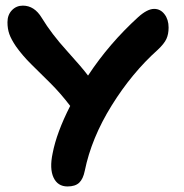

<svg xmlns="http://www.w3.org/2000/svg" viewBox="-20 -695 662 689"><path d="M222.2 -25.9Q187 -25.9 172.1 -57.9Q157.2 -89.8 168.9 -145Q183.1 -219.2 231.9 -314.9Q197.3 -360.4 160.2 -397.2Q123 -434.1 92 -464.6Q61 -495.1 37.1 -528.8Q20 -554.2 13.4 -573Q6.8 -591.8 6.8 -615.2Q6.8 -641.6 22.7 -658.2Q38.6 -674.8 62 -674.8Q103.5 -674.8 129.9 -630.9Q165 -573.2 220 -512.7Q274.9 -452.1 295.9 -423.8Q371.1 -538.1 476.1 -633.8Q508.8 -663.1 533.2 -663.1Q555.7 -663.1 570.3 -644Q585 -625 585 -596.2Q585 -572.3 577.1 -555.2Q569.3 -538.1 545.9 -516.1Q453.6 -433.6 380.9 -316.7Q308.1 -199.7 284.2 -82Q278.3 -52.7 264.2 -39.3Q250 -25.9 222.2 -25.9Z"/></svg>

Font: Shantell Sans Irregular Bouncy
Style: Regular
Weight: 600
Designer: Stephen Nixon, Anya Danilova, Shantell Martin
Foundry: Arrow Type
Version: Version 1.006;[9816181b4]